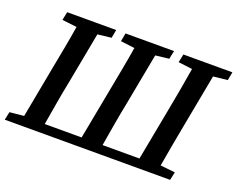

<svg xmlns="http://www.w3.org/2000/svg" viewBox="-120 -853 1287 1042"><g transform="rotate(20 523.5 -332.0)"><path d="M767 -616 777 -664H1060L1051 -616L969 -607L913 -310Q901 -247 889.5 -183.5Q878 -120 867 -56L952 -47L942 0H-13L-3 -47L79 -55L135 -353Q147 -416 159 -479.5Q171 -543 181 -606L96 -616L106 -664H389L380 -616L301 -607L245 -310Q232 -246 221 -181.5Q210 -117 199 -52H412L469 -353Q481 -417 493 -480Q505 -543 515 -606L434 -616L443 -664H723L713 -616L635 -607L579 -310Q566 -246 555 -181.5Q544 -117 533 -52H746L803 -353Q815 -417 826.5 -480Q838 -543 848 -606Z"/></g></svg>

Font: Source Serif 4 Semibold
Style: Italic
Weight: 600
Italic angle: -12°
Designer: Frank Grießhammer
Foundry: Adobe
Version: Version 4.005;hotconv 1.1.0;makeotfexe 2.6.0